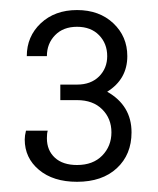

<svg xmlns="http://www.w3.org/2000/svg" viewBox="-20 -770 315 382"><path d="M31.7 -510H75Q73.3 -505 73.3 -495Q73.3 -470.8 89.2 -456.2Q105 -441.7 133.3 -441.7Q165 -441.7 183.3 -460.4Q201.7 -479.2 201.7 -506.7Q201.7 -534.2 183.3 -552.5Q165 -570.8 133.3 -570.8H100V-601.7H133.3Q160.8 -601.7 177.1 -617.9Q193.3 -634.2 193.3 -658.3Q193.3 -683.3 177.1 -700Q160.8 -716.7 133.3 -716.7Q105.8 -716.7 89.6 -700Q73.3 -683.3 73.3 -658.3H33.3Q33.3 -697.5 61.2 -723.8Q89.2 -750 133.3 -750Q177.5 -750 205.4 -723.8Q233.3 -697.5 233.3 -658.3Q233.3 -612.5 193.3 -587.5Q241.7 -560 241.7 -506.7Q241.7 -462.5 212.5 -435.4Q183.3 -408.3 133.3 -408.3Q85.8 -408.3 57.5 -432.1Q29.2 -455.8 29.2 -492.5Q29.2 -500 31.7 -510Z"/></svg>

Font: BoonBaan
Style: Regular
Weight: 400
Designer: Sungsit Sawaiwan
Foundry: FontUni
Version: Version 2.0